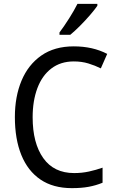

<svg xmlns="http://www.w3.org/2000/svg" viewBox="-20 -1057 604 994"><path d="M362 -739Q294 -739 246 -702.5Q198 -666 173.5 -600.5Q149 -535 149 -450Q149 -316 204 -238.5Q259 -161 364 -161Q404 -161 440.5 -169Q477 -177 511 -189V-111Q477 -97 439.5 -90Q402 -83 352 -83Q255 -83 189.5 -127.5Q124 -172 90.5 -254.5Q57 -337 57 -451Q57 -557 91.5 -639.5Q126 -722 194 -769.5Q262 -817 362 -817Q460 -817 535 -778L502 -703Q472 -718 437.5 -728.5Q403 -739 362 -739ZM484 -1027Q471 -1008 446.5 -979.5Q422 -951 394 -923Q366 -895 344 -877H288V-889Q312 -921 338 -962Q364 -1003 381 -1037H484Z"/></svg>

Font: Noto Sans Kannada UI SemiCondensed
Style: Regular
Weight: 400
Width: 4
Designer: Jelle Bosma - Monotype Design Team
Foundry: Monotype Imaging Inc.
Version: Version 2.005; ttfautohint (v1.8.4.7-5d5b)